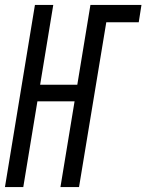

<svg xmlns="http://www.w3.org/2000/svg" viewBox="-25 -755 591 775"><path d="M-5 0 116 -735H190L137 -413H287L340 -735H546L535 -665H404L294 0H219L276 -346H126L69 0Z"/></svg>

Font: Iosevka Term Curly
Style: Italic
Weight: 400
Italic angle: -9°
Designer: Belleve Invis
Foundry: Belleve Invis
Version: Version 32.3.0